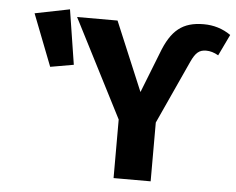

<svg xmlns="http://www.w3.org/2000/svg" viewBox="-51 -785 1041 846"><g transform="rotate(5 469.0 -362.0)"><path d="M71 -693 160 -464 263 -482 225 -724ZM481 0H645V-260L773 -540C792 -581 808 -595 839 -595C856 -595 874 -590 893 -579L938 -673C902 -698 862 -710 818 -710C725 -710 675 -670 636 -566L566 -388L438 -693H259L481 -259Z"/></g></svg>

Font: Fira Sans
Style: Bold
Weight: 700
Designer: Carrois Corporate & Edenspiekermann AG
Foundry: Carrois Corporate GbR & Edenspiekermann AG
Version: Version 4.203